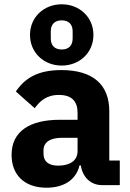

<svg xmlns="http://www.w3.org/2000/svg" viewBox="-20 -864 609 896"><path d="M268 -558C351 -558 416 -618 416 -701C416 -784 351 -844 268 -844C185 -844 120 -784 120 -701C120 -618 185 -558 268 -558ZM268 -633C235 -633 217 -652 217 -684V-718C217 -750 235 -769 268 -769C301 -769 319 -750 319 -718V-684C319 -652 301 -633 268 -633ZM539 0V-115H490V-345C490 -469 414 -537 266 -537C156 -537 96 -499 54 -437L142 -359C165 -391 196 -421 255 -421C317 -421 342 -389 342 -338V-305H259C120 -305 34 -252 34 -141C34 -50 92 12 197 12C277 12 335 -24 351 -92H357C366 -36 404 0 457 0ZM252 -91C208 -91 183 -109 183 -147V-162C183 -200 213 -221 270 -221H342V-159C342 -111 301 -91 252 -91Z"/></svg>

Font: LVC Sans
Style: Bold
Weight: 700
Designer: Mike Abbink, Paul van der Laan, Pieter van Rosmalen
Foundry: Bold Monday
Version: Version 3.0